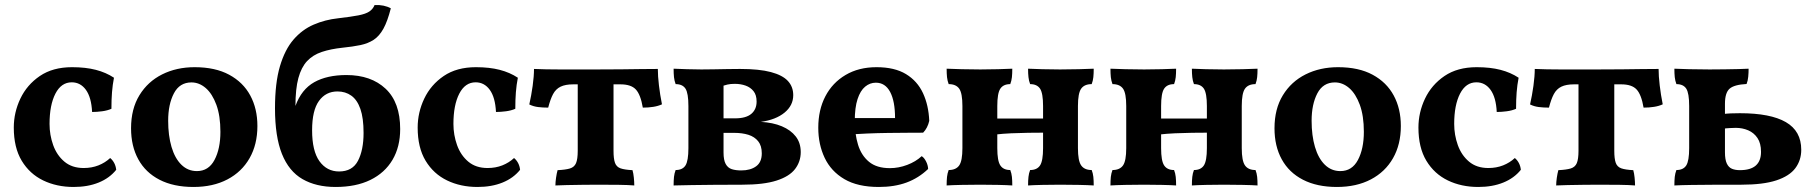

<svg xmlns="http://www.w3.org/2000/svg" viewBox="-20 -734 7213 763"><path d="M441.8 -59.2Q415.3 -26.1 372.2 -8.6Q329 9 272.5 9Q205.4 9 151.6 -17Q97.8 -43 66.3 -95.2Q34.8 -147.4 34.8 -227Q34.8 -287 60.9 -342Q87 -397 138.4 -432Q189.9 -467 266.3 -467Q320.1 -467 360.7 -456.5Q401.3 -446 432.9 -425.1Q427.4 -396.7 425.1 -367.4Q422.8 -338 422.8 -301.7Q407 -294.6 385.9 -291.8Q364.8 -289 346 -289Q343.1 -347 321.4 -377Q299.7 -406.9 265.1 -406.9Q223.4 -406.9 200.1 -361.7Q176.9 -316.5 176.9 -241.5Q176.9 -197.7 191.3 -157.4Q205.7 -117.1 235.9 -91.7Q266 -66.3 312.6 -66.3Q344.6 -66.3 371.2 -76.8Q397.9 -87.4 417.8 -106Q427.4 -98.3 433.9 -86.1Q440.3 -73.9 441.8 -59.2Z M748.7 9Q669.7 9 614 -19.7Q558.3 -48.4 529.6 -100.9Q500.8 -153.3 500.8 -224.3Q500.8 -301.2 534 -355.4Q567.1 -409.7 624.4 -438.4Q681.7 -467 753.4 -467Q835.4 -467 890.8 -437Q946.3 -407 974.6 -354.5Q1002.9 -302.1 1002.9 -233.2Q1002.9 -160 971.8 -105.4Q940.7 -50.9 883.7 -21Q826.6 9 748.7 9ZM762.5 -54.1Q808.9 -54.1 832.4 -98.4Q855.9 -142.7 855.9 -210.2Q855.9 -273.8 839.8 -317.7Q823.6 -361.6 797.6 -384.1Q771.5 -406.5 740.8 -406.5Q693.8 -406.5 671 -362.9Q648.3 -319.3 648.3 -254.2Q648.3 -195.5 661.6 -150.1Q675 -104.7 700.8 -79.4Q726.6 -54.1 762.5 -54.1Z M1313.7 9Q1236.4 9 1182.2 -22.2Q1128 -53.4 1100.4 -122.4Q1072.8 -191.4 1072.8 -303.5Q1072.8 -404.1 1092.4 -470.5Q1112 -536.9 1146.4 -576.7Q1180.9 -616.5 1226.4 -636.1Q1272 -655.8 1323.4 -661.3Q1375.8 -667.4 1404.5 -673Q1433.2 -678.6 1447.5 -688.1Q1461.8 -697.6 1468.7 -714Q1487 -715 1504 -711.5Q1521 -707.9 1533.1 -700.9Q1520 -649.5 1503.7 -620Q1487.4 -590.5 1465 -575.8Q1442.6 -561.2 1412.2 -554.8Q1381.9 -548.5 1341.3 -544.4Q1294.2 -539.4 1258.8 -527.6Q1223.4 -515.8 1200.3 -491.2Q1177.3 -466.5 1165.7 -423.7Q1154.1 -380.8 1154.1 -313.1Q1178 -378.9 1228.9 -407.4Q1279.8 -435.8 1356.7 -435.8Q1454.5 -435.8 1512.4 -381.4Q1570.3 -326.9 1570.3 -221.3Q1570.3 -150.5 1539.8 -98.8Q1509.2 -47.1 1451.9 -19Q1394.7 9 1313.7 9ZM1327.5 -52.6Q1380.5 -52.6 1402.6 -95.1Q1424.8 -137.7 1424.8 -205.8Q1424.8 -264.9 1412.2 -301Q1399.6 -337.1 1376.2 -353.8Q1352.9 -370.6 1321.1 -370.6Q1274.8 -370.6 1247.6 -333Q1220.3 -295.5 1220.3 -216.3Q1220.3 -133.8 1249.6 -93.2Q1279 -52.6 1327.5 -52.6Z M2046.8 -59.2Q2020.3 -26.1 1977.2 -8.6Q1934 9 1877.5 9Q1810.4 9 1756.6 -17Q1702.8 -43 1671.3 -95.2Q1639.8 -147.4 1639.8 -227Q1639.8 -287 1665.9 -342Q1692 -397 1743.4 -432Q1794.9 -467 1871.3 -467Q1925.1 -467 1965.7 -456.5Q2006.3 -446 2037.9 -425.1Q2032.4 -396.7 2030.1 -367.4Q2027.8 -338 2027.8 -301.7Q2012 -294.6 1990.9 -291.8Q1969.8 -289 1951 -289Q1948.1 -347 1926.4 -377Q1904.7 -406.9 1870.1 -406.9Q1828.4 -406.9 1805.1 -361.7Q1781.9 -316.5 1781.9 -241.5Q1781.9 -197.7 1796.3 -157.4Q1810.7 -117.1 1840.9 -91.7Q1871 -66.3 1917.6 -66.3Q1949.6 -66.3 1976.2 -76.8Q2002.9 -87.4 2022.8 -106Q2032.4 -98.3 2038.9 -86.1Q2045.3 -73.9 2046.8 -59.2Z M2187.2 3Q2187.2 -10.1 2189.7 -27.6Q2192.3 -45.1 2195.8 -57.8Q2227.5 -59.3 2244.9 -64.5Q2262.3 -69.8 2269.1 -85.6Q2275.9 -101.5 2275.9 -134.8V-418.7H2418.1V-134.8Q2418.1 -103 2423.9 -86.9Q2429.7 -70.8 2446 -65Q2462.3 -59.3 2493.5 -57.8Q2497.1 -45.6 2498.8 -28.4Q2500.6 -11.1 2500.6 3Q2477.7 1 2439.3 0.5Q2401 0 2355.2 0Q2324.8 0 2292.4 0.5Q2259.9 1 2232.1 1.5Q2204.2 2 2187.2 3ZM2158.5 -306.3Q2136.7 -306.3 2118.4 -308.6Q2100 -310.8 2083.4 -318.9Q2091.4 -354.3 2096.8 -392.8Q2102.1 -431.3 2102.1 -460Q2126.3 -459 2151 -458.5Q2175.8 -458 2204.3 -458Q2232.8 -458 2268.4 -458Q2304.1 -458 2350 -458Q2405.3 -458 2448.4 -458.5Q2491.4 -459 2527.2 -459.5Q2562.9 -460 2594.2 -460Q2594.2 -431.9 2598.6 -394.8Q2602.9 -357.8 2610.6 -319.4Q2595.4 -312.4 2576.1 -309.4Q2556.8 -306.3 2534.5 -306.3Q2525.8 -357.9 2506.8 -378.4Q2487.8 -398.8 2445.9 -398.8H2257.6Q2226.9 -398.8 2207.8 -389.6Q2188.8 -380.4 2177.9 -360.1Q2167.1 -339.9 2158.5 -306.3Z M2656.9 3Q2656.9 -16.7 2658.4 -31.2Q2660 -45.6 2665 -58.3Q2692.4 -58.3 2704.1 -76.6Q2715.7 -94.8 2715.7 -145.3V-312.7Q2715.7 -363.7 2704.1 -381.7Q2692.4 -399.7 2665 -399.7Q2660 -412.9 2658.4 -427.3Q2656.9 -441.7 2656.9 -461Q2679.4 -460 2710.6 -459Q2741.8 -458 2767 -458Q2787 -458 2814.7 -458.5Q2842.5 -459 2871 -459.5Q2899.6 -460 2920.8 -460Q2997.2 -460 3043.5 -447.6Q3089.8 -435.3 3111.1 -412.2Q3132.3 -389.2 3132.3 -355.9Q3132.3 -315 3097.9 -286.6Q3063.4 -258.2 3003.5 -249.6Q3051.4 -247.1 3086.9 -232.2Q3122.4 -217.3 3142.2 -191.8Q3162.1 -166.3 3162.1 -129.5Q3162.1 -91.9 3139.6 -62.4Q3117.1 -32.9 3066.2 -16.5Q3015.2 0 2929.1 0Q2864.6 0 2816 0.5Q2767.4 1 2729.1 1.5Q2690.8 2 2656.9 3ZM2925.6 -56.7Q2962.1 -56.7 2984.7 -73.1Q3007.3 -89.4 3007.3 -124.7Q3007.3 -154.8 2993 -172.6Q2978.7 -190.5 2954.2 -198.3Q2929.6 -206 2897.6 -206H2832.3V-263.7H2900.9Q2944.5 -263.7 2965.6 -281.5Q2986.7 -299.3 2986.7 -330.3Q2986.7 -356.5 2974.6 -371.6Q2962.5 -386.8 2943 -393.8Q2923.4 -400.8 2900 -400.8Q2882.9 -400.8 2870.9 -398Q2858.8 -395.2 2840.7 -389.6L2855.3 -432.4V-127.9Q2855.3 -97.8 2863.9 -82.3Q2872.5 -66.7 2888.2 -61.7Q2903.9 -56.7 2925.6 -56.7Z M3472.5 9Q3388.4 9 3335.4 -22.2Q3282.4 -53.4 3257.1 -106.9Q3231.8 -160.3 3231.8 -226.4Q3231.8 -297.2 3259.9 -351.2Q3288 -405.2 3340.3 -436.1Q3392.5 -467 3463.3 -467Q3535.1 -467 3580.4 -439.5Q3625.6 -412 3648 -363.7Q3670.3 -315.4 3672.8 -253.7Q3666.2 -224.9 3648.4 -206.7Q3623 -206.7 3586.9 -206.4Q3550.8 -206.2 3509.4 -205.7Q3468 -205.2 3425.6 -203.4Q3383.2 -201.6 3344.8 -199.1V-264.7H3536.9Q3536.9 -331.8 3517.4 -368.6Q3497.8 -405.4 3460.6 -405.4Q3437.1 -405.4 3418 -389.6Q3398.9 -373.8 3387.9 -340.2Q3376.8 -306.6 3376.8 -252.6Q3376.8 -201.5 3389.8 -158.9Q3402.8 -116.4 3433.3 -91.1Q3463.7 -65.8 3516.5 -65.8Q3551.1 -65.8 3585.2 -78.7Q3619.3 -91.6 3642.7 -113.4Q3652.3 -107.8 3660 -92.8Q3667.8 -77.8 3668.3 -62.5Q3630.6 -26.4 3582.7 -8.7Q3534.8 9 3472.5 9Z M4065.5 3Q4065.5 -16.7 4067.1 -31.2Q4068.6 -45.6 4073.7 -58.3Q4101 -58.3 4113.1 -76.6Q4125.1 -94.8 4125.1 -145.3V-312.7Q4125.1 -363.7 4113.1 -381.7Q4101 -399.7 4073.7 -399.7Q4068.6 -412.9 4067.1 -427.3Q4065.5 -441.7 4065.5 -461Q4087.5 -460 4122 -459Q4156.4 -458 4192.6 -458Q4230.9 -458 4267.4 -459Q4303.9 -460 4326.4 -461Q4326.4 -441.7 4324.9 -427.3Q4323.4 -412.9 4318.3 -399.7Q4289.4 -399.7 4276.6 -381.7Q4263.7 -363.7 4263.7 -312.7V-145.3Q4263.7 -94.8 4276.6 -76.6Q4289.4 -58.3 4318.3 -58.3Q4323.4 -45.6 4324.9 -31.2Q4326.4 -16.7 4326.4 3Q4303.9 1.5 4267.4 0.8Q4230.9 0 4192.6 0Q4156.4 0 4122 0.8Q4087.5 1.5 4065.5 3ZM3741.9 3Q3741.9 -16.7 3743.4 -31.2Q3745 -45.6 3750 -58.3Q3778.9 -58.3 3791.8 -76.6Q3804.6 -94.8 3804.6 -145.3V-312.7Q3804.6 -363.7 3791.8 -381.7Q3778.9 -399.7 3750 -399.7Q3745 -412.9 3743.4 -427.3Q3741.9 -441.7 3741.9 -461Q3764.9 -460 3801.5 -459Q3838 -458 3875.8 -458Q3911.9 -458 3946.6 -459Q3981.3 -460 4002.8 -461Q4002.8 -441.7 4001.3 -427.3Q3999.8 -412.9 3994.7 -399.7Q3967.4 -399.7 3955.3 -381.7Q3943.2 -363.7 3943.2 -312.7V-145.3Q3943.2 -94.8 3955.3 -76.6Q3967.4 -58.3 3994.7 -58.3Q3999.8 -45.6 4001.3 -31.2Q4002.8 -16.7 4002.8 3Q3981.3 1.5 3946.6 0.8Q3911.9 0 3875.8 0Q3838 0 3801.5 0.8Q3764.9 1.5 3741.9 3ZM3938.7 -199.7V-262.9H4129.7V-206.8Q4101.2 -206.8 4066.5 -206.3Q4031.8 -205.8 3998.2 -204.3Q3964.6 -202.7 3938.7 -199.7Z M4716.5 3Q4716.5 -16.7 4718.1 -31.2Q4719.6 -45.6 4724.7 -58.3Q4752 -58.3 4764.1 -76.6Q4776.1 -94.8 4776.1 -145.3V-312.7Q4776.1 -363.7 4764.1 -381.7Q4752 -399.7 4724.7 -399.7Q4719.6 -412.9 4718.1 -427.3Q4716.5 -441.7 4716.5 -461Q4738.5 -460 4773 -459Q4807.4 -458 4843.6 -458Q4881.9 -458 4918.4 -459Q4954.9 -460 4977.4 -461Q4977.4 -441.7 4975.9 -427.3Q4974.4 -412.9 4969.3 -399.7Q4940.4 -399.7 4927.6 -381.7Q4914.7 -363.7 4914.7 -312.7V-145.3Q4914.7 -94.8 4927.6 -76.6Q4940.4 -58.3 4969.3 -58.3Q4974.4 -45.6 4975.9 -31.2Q4977.4 -16.7 4977.4 3Q4954.9 1.5 4918.4 0.8Q4881.9 0 4843.6 0Q4807.4 0 4773 0.8Q4738.5 1.5 4716.5 3ZM4392.9 3Q4392.9 -16.7 4394.4 -31.2Q4396 -45.6 4401 -58.3Q4429.9 -58.3 4442.8 -76.6Q4455.6 -94.8 4455.6 -145.3V-312.7Q4455.6 -363.7 4442.8 -381.7Q4429.9 -399.7 4401 -399.7Q4396 -412.9 4394.4 -427.3Q4392.9 -441.7 4392.9 -461Q4415.9 -460 4452.5 -459Q4489 -458 4526.8 -458Q4562.9 -458 4597.6 -459Q4632.3 -460 4653.8 -461Q4653.8 -441.7 4652.3 -427.3Q4650.8 -412.9 4645.7 -399.7Q4618.4 -399.7 4606.3 -381.7Q4594.2 -363.7 4594.2 -312.7V-145.3Q4594.2 -94.8 4606.3 -76.6Q4618.4 -58.3 4645.7 -58.3Q4650.8 -45.6 4652.3 -31.2Q4653.8 -16.7 4653.8 3Q4632.3 1.5 4597.6 0.8Q4562.9 0 4526.8 0Q4489 0 4452.5 0.8Q4415.9 1.5 4392.9 3ZM4589.7 -199.7V-262.9H4780.7V-206.8Q4752.2 -206.8 4717.5 -206.3Q4682.8 -205.8 4649.2 -204.3Q4615.6 -202.7 4589.7 -199.7Z M5292.7 9Q5213.7 9 5158 -19.7Q5102.3 -48.4 5073.6 -100.9Q5044.8 -153.3 5044.8 -224.3Q5044.8 -301.2 5078 -355.4Q5111.1 -409.7 5168.4 -438.4Q5225.7 -467 5297.4 -467Q5379.4 -467 5434.8 -437Q5490.3 -407 5518.6 -354.5Q5546.9 -302.1 5546.9 -233.2Q5546.9 -160 5515.8 -105.4Q5484.7 -50.9 5427.7 -21Q5370.6 9 5292.7 9ZM5306.5 -54.1Q5352.9 -54.1 5376.4 -98.4Q5399.9 -142.7 5399.9 -210.2Q5399.9 -273.8 5383.8 -317.7Q5367.6 -361.6 5341.6 -384.1Q5315.5 -406.5 5284.8 -406.5Q5237.8 -406.5 5215 -362.9Q5192.3 -319.3 5192.3 -254.2Q5192.3 -195.5 5205.6 -150.1Q5219 -104.7 5244.8 -79.4Q5270.6 -54.1 5306.5 -54.1Z M6023.8 -59.2Q5997.3 -26.1 5954.2 -8.6Q5911 9 5854.5 9Q5787.4 9 5733.6 -17Q5679.8 -43 5648.3 -95.2Q5616.8 -147.4 5616.8 -227Q5616.8 -287 5642.9 -342Q5669 -397 5720.4 -432Q5771.9 -467 5848.3 -467Q5902.1 -467 5942.7 -456.5Q5983.3 -446 6014.9 -425.1Q6009.4 -396.7 6007.1 -367.4Q6004.8 -338 6004.8 -301.7Q5989 -294.6 5967.9 -291.8Q5946.8 -289 5928 -289Q5925.1 -347 5903.4 -377Q5881.7 -406.9 5847.1 -406.9Q5805.4 -406.9 5782.1 -361.7Q5758.9 -316.5 5758.9 -241.5Q5758.9 -197.7 5773.3 -157.4Q5787.7 -117.1 5817.9 -91.7Q5848 -66.3 5894.6 -66.3Q5926.6 -66.3 5953.2 -76.8Q5979.9 -87.4 5999.8 -106Q6009.4 -98.3 6015.9 -86.1Q6022.3 -73.9 6023.8 -59.2Z M6164.2 3Q6164.2 -10.1 6166.7 -27.6Q6169.3 -45.1 6172.8 -57.8Q6204.5 -59.3 6221.9 -64.5Q6239.3 -69.8 6246.1 -85.6Q6252.9 -101.5 6252.9 -134.8V-418.7H6395.1V-134.8Q6395.1 -103 6400.9 -86.9Q6406.7 -70.8 6423 -65Q6439.3 -59.3 6470.5 -57.8Q6474.1 -45.6 6475.8 -28.4Q6477.6 -11.1 6477.6 3Q6454.7 1 6416.3 0.5Q6378 0 6332.2 0Q6301.8 0 6269.4 0.5Q6236.9 1 6209.1 1.5Q6181.2 2 6164.2 3ZM6135.5 -306.3Q6113.7 -306.3 6095.4 -308.6Q6077 -310.8 6060.4 -318.9Q6068.4 -354.3 6073.8 -392.8Q6079.1 -431.3 6079.1 -460Q6103.3 -459 6128 -458.5Q6152.8 -458 6181.3 -458Q6209.8 -458 6245.4 -458Q6281.1 -458 6327 -458Q6382.3 -458 6425.4 -458.5Q6468.4 -459 6504.2 -459.5Q6539.9 -460 6571.2 -460Q6571.2 -431.9 6575.6 -394.8Q6579.9 -357.8 6587.6 -319.4Q6572.4 -312.4 6553.1 -309.4Q6533.8 -306.3 6511.5 -306.3Q6502.8 -357.9 6483.8 -378.4Q6464.8 -398.8 6422.9 -398.8H6234.6Q6203.9 -398.8 6184.8 -389.6Q6165.8 -380.4 6154.9 -360.1Q6144.1 -339.9 6135.5 -306.3Z M6633.9 3Q6633.9 -16.7 6635.4 -31.2Q6637 -45.6 6642 -58.3Q6669.4 -58.3 6681.1 -76.6Q6692.7 -94.8 6692.7 -145.3V-312.7Q6692.7 -363.7 6681.1 -381.7Q6669.4 -399.7 6642 -399.7Q6637 -412.9 6635.4 -427.3Q6633.9 -441.7 6633.9 -461Q6656.4 -460 6693 -459Q6729.5 -458 6773.9 -458Q6804.2 -458 6834 -458.5Q6863.8 -459 6889.1 -459.5Q6914.4 -460 6928.9 -461Q6928.9 -444.8 6927.4 -428.9Q6925.9 -412.9 6920.8 -400.2Q6872 -397.7 6853.4 -381.6Q6834.9 -365.5 6834.9 -321.5V-128.9Q6834.9 -99.8 6842.2 -84.3Q6849.5 -68.8 6862.7 -63.3Q6876 -57.8 6894.2 -57.8Q6936.6 -57.8 6957.4 -76.1Q6978.2 -94.4 6978.2 -130.5Q6978.2 -164.6 6964.2 -185.4Q6950.2 -206.3 6927.4 -216.1Q6904.6 -225.9 6877.9 -225.9Q6870.4 -225.9 6854.9 -225.1Q6839.4 -224.3 6826 -222.3V-280.7Q6841.8 -282.7 6857.7 -283.4Q6873.6 -284.1 6894.3 -284.1Q7015.7 -284.1 7076.9 -248.7Q7138.1 -213.3 7138.1 -138.8Q7138.1 -97.3 7114.7 -65.8Q7091.2 -34.4 7039.1 -17.2Q6986.9 0 6900.1 0Q6838.9 0 6789.7 0.2Q6740.5 0.5 6702.1 1Q6663.7 1.5 6633.9 3Z"/></svg>

Font: Vollkorn
Style: Regular
Weight: 400
Designer: Friedrich Althausen
Foundry: Friedrich Althausen
Version: Version 5.001